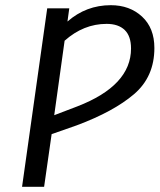

<svg xmlns="http://www.w3.org/2000/svg" viewBox="-20 -720 615 740"><path d="M575 -535Q575 -424 496.5 -357Q418 -290 276 -237L179 -203L150 0H65L162 -688H247L240 -637Q312 -700 407 -700Q480 -700 527.5 -656Q575 -612 575 -535ZM485 -533Q485 -581 460.5 -604.5Q436 -628 391 -628Q302 -628 229 -563L189 -276L278 -310Q485 -390 485 -533Z"/></svg>

Font: FiraGO Book
Style: Italic
Weight: 350
Italic angle: -8°
Designer: bBox Type GmbH
Foundry: bBox Type GmbH
Version: Version 1.001